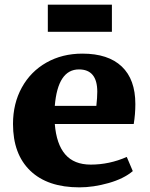

<svg xmlns="http://www.w3.org/2000/svg" viewBox="-20 -793 645 827"><path d="M36 0ZM563 -345Q563 -301 556 -259H216Q223 -172 261 -128Q299 -84 371 -84Q451 -84 526 -117L552 -56Q513 -23 447.5 -4.5Q382 14 322 14Q185 14 110.5 -57.5Q36 -129 36 -259Q36 -347 74 -416Q112 -485 180 -523.5Q248 -562 335 -562Q446 -562 504.5 -506.5Q563 -451 563 -345ZM216 -337H395Q399 -373 399 -398Q399 -494 320 -494Q229 -494 216 -337ZM462 -773V-656H186V-773Z"/></svg>

Font: Martel Heavy
Style: Regular
Weight: 900
Designer: Dan Reynolds
Foundry: Dan Reynolds
Version: Version 1.001; ttfautohint (v1.1) -l 5 -r 5 -G 72 -x 0 -D la